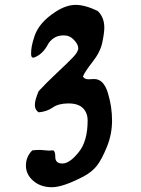

<svg xmlns="http://www.w3.org/2000/svg" viewBox="-20 -532 587 799"><path d="M210 118.2V121.1Q210 148.4 239.7 148.4Q269.5 148.4 306.6 102.5Q344.7 56.6 344.7 -30.3Q344.7 -62.5 325.2 -82Q305.7 -101.6 264.6 -101.6Q223.6 -101.6 199.2 -84.5Q174.8 -67.4 140.6 -64.5Q125 -75.2 125 -95.2Q125 -115.2 140.6 -152.3Q171.9 -186.5 216.8 -228.5Q261.7 -270.5 283.7 -293.5Q305.7 -316.4 305.7 -331.5Q305.7 -346.7 288.1 -365.7Q270.5 -384.8 245.6 -384.8Q220.7 -384.8 204.1 -373.5Q187.5 -362.3 179.7 -347.7Q158.2 -306.6 123 -293Q120.1 -292 118.2 -292Q109.4 -292 109.4 -308.1Q109.4 -324.2 112.3 -340.3Q115.2 -356.4 124 -382.8Q143.6 -439.5 211.9 -483.4Q255.9 -511.7 294.9 -511.7Q334 -511.7 386.7 -486.3Q414.1 -460 414.1 -417Q414.1 -395.5 405.8 -355.5Q397.5 -315.4 365.2 -274.4Q333 -233.4 325.2 -213.9Q331.1 -202.1 347.7 -202.1L372.1 -203.1Q411.1 -203.1 428.7 -146Q446.3 -88.9 446.3 -31.2Q446.3 26.4 425.3 78.1Q404.3 129.9 384.3 156.2Q364.3 182.6 328.1 202.1Q242.2 247.1 195.8 247.1Q149.4 247.1 118.7 220.7Q87.9 194.3 87.9 157.2Q87.9 120.1 114.3 93.8Q130.9 91.8 147.5 91.8L181.6 94.7L202.1 93.8Q210 99.6 210 118.2Z"/></svg>

Font: Essays1743
Style: Medium
Weight: 500
Designer: Based on the typeface in a 1743 English translation of the essays of Montaigne.  PostScript/TrueType font designed by Jo
Version: Version 002.100